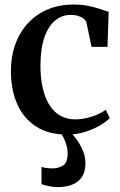

<svg xmlns="http://www.w3.org/2000/svg" viewBox="-20 -568 518 826"><path d="M269 11Q188.5 11 134.8 -24Q81 -59 54 -120.5Q27 -182 27 -261Q26.5 -322.5 45 -375Q63.5 -427.5 98.8 -466.5Q134 -505.5 184.2 -527Q234.5 -548.5 297 -548.5Q333.5 -548.5 362.5 -542.2Q391.5 -536 412.8 -528.5Q434 -521 447.5 -517.5L442.5 -366.5H374L352 -470Q350 -479 341 -486.8Q332 -494.5 317.2 -499.2Q302.5 -504 284 -504Q247 -504 217.8 -480.2Q188.5 -456.5 171.5 -408.5Q154.5 -360.5 154 -286.5Q154 -228.5 164.8 -185Q175.5 -141.5 195 -112.5Q214.5 -83.5 242 -69Q269.5 -54.5 302.5 -54.5Q329 -54.5 354 -60.5Q379 -66.5 400 -75.8Q421 -85 435.5 -95.5L452 -60Q437 -44 408.5 -27.5Q380 -11 344 0Q308 11 269 11ZM228 237Q210.5 237 191 233Q171.5 229 158.5 224V150Q168.5 153.5 181.2 155Q194 156.5 201.5 156.5Q232 156.5 251.5 144Q271 131.5 271 91Q271 73 265.5 55Q260 37 252.2 22Q244.5 7 237.5 -1.5L264.5 -6L281 -1.5Q292.5 9 308.2 30Q324 51 336 78.8Q348 106.5 347.5 137.5Q347 172 332 194Q317 216 290.2 226.5Q263.5 237 228 237Z"/></svg>

Font: Merriweather 72pt SemiBold
Style: Regular
Weight: 600
Version: Version 2.100